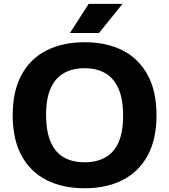

<svg xmlns="http://www.w3.org/2000/svg" viewBox="-20 -969 880 998"><path d="M420 9.5Q306 9.5 222 -33Q138 -75.5 92 -160Q46 -244.5 46 -370Q46 -495.5 92 -580Q138 -664.5 222 -707Q306 -749.5 420 -749.5Q534 -749.5 617.8 -706.8Q701.5 -664 747.5 -579.5Q793.5 -495 793.5 -370Q793.5 -245 747.5 -160.5Q701.5 -76 617.5 -33.2Q533.5 9.5 420 9.5ZM420 -125.5Q482.5 -125.5 527.5 -150.8Q572.5 -176 596.2 -229.5Q620 -283 620 -366.5Q620 -454 595.8 -508.5Q571.5 -563 526.8 -588.8Q482 -614.5 420 -614.5Q358 -614.5 313 -589.5Q268 -564.5 243.8 -511.2Q219.5 -458 219.5 -373.5Q219.5 -285.5 243.5 -230.8Q267.5 -176 312.2 -150.8Q357 -125.5 420 -125.5ZM343.5 -797.5 441 -949H617L494.5 -797.5Z"/></svg>

Font: Encode Sans SemiExpanded
Style: Bold
Weight: 700
Width: 6
Designer: Multiple Designers
Foundry: Impallari Type
Version: Version 3.002